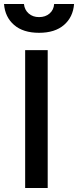

<svg xmlns="http://www.w3.org/2000/svg" viewBox="-46 -934 388 954"><path d="M79 -685H191V0H79ZM-26 -914H73Q76 -885 96.5 -867Q117 -849 148 -849Q180 -849 200.5 -867Q221 -885 223 -914H322Q317 -849 272 -810Q227 -771 148 -771Q69 -771 24 -810Q-21 -849 -26 -914Z"/></svg>

Font: Cairo SemiBold
Style: Regular
Weight: 600
Designer: Mohamed Gaber, Accademia di Belle Arti di Urbino and others
Foundry: Kief Type Foundry, Accademia di Belle Arti di Urbino and others
Version: Version 3.011